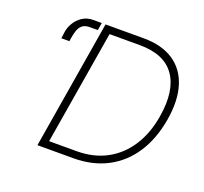

<svg xmlns="http://www.w3.org/2000/svg" viewBox="-125 -874 1086 1021"><g transform="rotate(20 418.5 -363.5)"><path d="M387.1 0H184.3L305 -727.3H521.3Q623.6 -727.3 689.6 -683.8Q755.7 -640.3 781.2 -558.9Q806.8 -477.6 787.6 -364Q768.1 -249.6 714.7 -168.1Q661.2 -86.6 578.1 -43.3Q495 0 387.1 0ZM235.4 -41.2H390.6Q486.9 -41.2 560.4 -81Q633.9 -120.7 680.9 -194.1Q728 -267.4 744.3 -367.9Q769.5 -519.2 711.5 -602.6Q653.4 -686.1 514.2 -686.1H342.7ZM109.4 -577.8 113.6 -610.8Q116.8 -639.2 132.5 -665.8Q148.1 -692.5 174.2 -709.9Q200.3 -727.3 235.4 -727.3H283.7L276.6 -685H231.5Q203.5 -685 188.7 -672.1Q174 -659.1 167.4 -638.7Q160.9 -618.3 157.3 -595.2L154.8 -577.8Z"/></g></svg>

Font: Inter UI Extra Light
Style: Italic
Weight: 200
Italic angle: -9.39999°
Designer: Rasmus Andersson
Foundry: rsms
Version: 3.2;8d6f07862